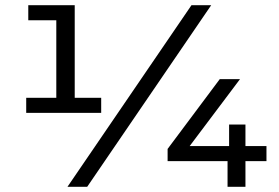

<svg xmlns="http://www.w3.org/2000/svg" viewBox="-20 -720 1074 740"><path d="M857 -99V0H926V-99H1007V-157H926V-240H863V-157H711L905 -415H827L626 -146V-99ZM316 0 794 -700H718L240 0ZM81 -285H370V-343H268V-700H89V-642H197V-343H81Z"/></svg>

Font: Malon Grotesk Med
Style: Regular
Weight: 500
Designer: Julieta Ulanovsky
Foundry: Julieta Ulanovsky
Version: Version 7.200